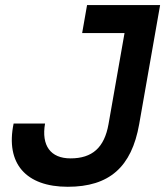

<svg xmlns="http://www.w3.org/2000/svg" viewBox="-20 -713 640 743"><path d="M242.2 9.8C402.8 9.8 489.3 -66.4 518.6 -232.4L599.6 -693.4H316.9L297.9 -585H461.9L399.9 -232.4C383.8 -141.6 336.9 -100.1 252.9 -100.1C175.3 -100.1 139.6 -149.9 154.3 -234.9H32.7C0.5 -80.1 80.6 9.8 242.2 9.8Z"/></svg>

Font: Cascadia Mono PL SemiBold
Style: Italic
Weight: 600
Italic angle: -10°
Monospace: yes
Designer: Aaron Bell
Foundry: Saja Typeworks
Version: Version 2404.023